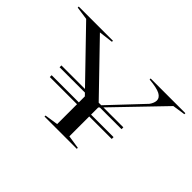

<svg xmlns="http://www.w3.org/2000/svg" viewBox="-118 -1020 1333 1333"><g transform="rotate(45 548.5 -354.0)"><path d="M229 -316V-334H837V-316ZM229 -220V-238H837V-220ZM397 0V-10L496 -25V-297L122 -684L25 -698V-708H361V-698L256 -685L595 -334H620L850 -578Q860 -592 865 -605.5Q870 -619 870 -629Q870 -658 839 -674.5Q808 -691 731 -698V-708H1072V-698L978 -684L616 -308V-25L714 -10V0Z"/></g></svg>

Font: Kalnia Expanded Light
Style: Regular
Weight: 300
Width: 7
Designer: Frida Medrano
Foundry: Frida Medrano
Version: Version 1.105